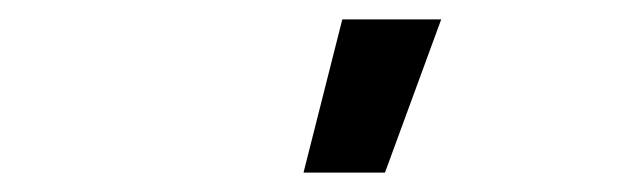

<svg xmlns="http://www.w3.org/2000/svg" viewBox="-20 -778 640 198"><path d="M293 -600 333 -758H435L377 -600Z"/></svg>

Font: Iosevka SmBd Ex Obl
Style: Regular
Weight: 600
Width: 7
Italic angle: -9°
Monospace: yes
Designer: Belleve Invis
Foundry: Belleve Invis
Version: Version 32.5.0; ttfautohint (v1.8.4)